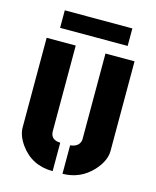

<svg xmlns="http://www.w3.org/2000/svg" viewBox="-107 -768 690 847"><g transform="rotate(15 238.0 -344.5)"><path d="M83 -614.3V-694.3H391.6V-614.3ZM37.1 -147.5V-556.6H169.9V-163.1Q171.9 -126 214.8 -125V4.9Q119.1 4.9 65.4 -70.3Q37.1 -110.4 37.1 -147.5ZM259.8 4.9V-125Q301.8 -129.9 305.7 -163.1V-556.6H438.5V-147.5Q438.5 -101.6 395.5 -54.7Q340.8 3.9 259.8 4.9Z"/></g></svg>

Font: Post No Bills Colombo ExtraBold
Style: Regular
Weight: 800
Designer: Kosala Senevirathne, Siva Puranthara, Lasantha Premarathna, Tharique Azeez
Foundry: Mooniak
Version: Version 1.220 ; ttfautohint (v1.6)